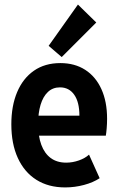

<svg xmlns="http://www.w3.org/2000/svg" viewBox="-20 -819 522 847"><path d="M267.6 7.8Q193.7 7.8 140.5 -25.8Q87.3 -59.4 58.7 -121.9Q30 -184.3 30 -270.8Q30 -352.1 55.7 -412.8Q81.4 -473.6 129.7 -507.1Q178.1 -540.7 246.2 -540.7Q309.8 -540.7 356.1 -510.8Q402.3 -481 427.3 -425.9Q452.4 -370.8 452.4 -295.3Q452.4 -273.6 450.7 -253.5Q449.1 -233.4 446.8 -220.5H134.4V-308.8H330.3Q330.3 -368.7 307.4 -401.1Q284.6 -433.6 244.5 -433.6Q212.8 -433.6 191.4 -413.3Q169.9 -393 159 -356.8Q148.1 -320.5 148.1 -272.2Q148.1 -218.5 162.2 -180.4Q176.2 -142.3 203.7 -121.9Q231.3 -101.5 271.9 -101.5Q300.3 -101.5 328.1 -111.3Q355.9 -121.1 372.7 -136.9L419.6 -32.9Q391.3 -14 350.4 -3.1Q309.5 7.8 267.6 7.8ZM252.2 -567.3 194.6 -616.8 323.8 -798.9 404.7 -719.7Z"/></svg>

Font: Reddit Sans Condensed
Style: Regular
Weight: 400
Designer: Stephen Hutchings
Foundry: Reddit
Version: Version 1.014